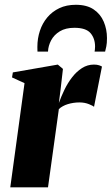

<svg xmlns="http://www.w3.org/2000/svg" viewBox="-20 -802 478 822"><path d="M24 0 85 -446 31.5 -470.5 35 -492 227.5 -525.5 249.5 -507 239 -416 232 -361Q242 -389 256 -418Q270 -447 288.8 -471.2Q307.5 -495.5 331 -510.5Q354.5 -525.5 382 -525.5Q395.5 -525.5 404.2 -522.5Q413 -519.5 416.5 -517L382.5 -344.5Q379.5 -348.5 361 -356Q342.5 -363.5 320 -363.5Q306.5 -363.5 293.8 -361.5Q281 -359.5 269.8 -356Q258.5 -352.5 249 -347.2Q239.5 -342 232 -335L185.5 0ZM140.5 -581Q140.5 -585.5 140.2 -589.5Q140 -593.5 140 -601Q140 -637.5 150.8 -670Q161.5 -702.5 182.5 -727.5Q203.5 -752.5 234 -767Q264.5 -781.5 304.5 -781.5Q352 -781.5 381.2 -761.5Q410.5 -741.5 424.2 -709Q438 -676.5 438 -639Q438 -616.5 435.2 -603.5Q432.5 -590.5 430 -581H385Q385.5 -584.5 386.2 -589.5Q387 -594.5 387 -602.5Q387 -637.5 367.5 -660.2Q348 -683 298.5 -683Q261 -683 236.2 -668Q211.5 -653 199 -629.5Q186.5 -606 185.5 -581Z"/></svg>

Font: Merriweather 120pt Black
Style: Italic
Weight: 900
Italic angle: -7.8°
Version: Version 2.101